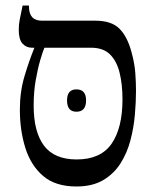

<svg xmlns="http://www.w3.org/2000/svg" viewBox="-20 -667 561 696"><path d="M257 9Q181 9 136.5 -29Q92 -67 72 -130.5Q52 -194 52 -270Q52 -335 69 -391.5Q86 -448 104 -492V-494H96Q75 -494 61.5 -509Q48 -524 48 -559Q48 -578 51.5 -596Q55 -614 62 -647H85V-643Q85 -592 132 -592H326Q384 -592 413 -563Q442 -534 457 -477Q468 -437 470.5 -402Q473 -367 473 -338Q473 -299 469 -252Q465 -205 453 -159Q441 -113 417 -75Q393 -37 354 -14Q315 9 257 9ZM102 -284Q102 -189 139.5 -139Q177 -89 258 -89Q345 -89 384.5 -146Q424 -203 424 -307Q424 -361 413.5 -403.5Q403 -446 378.5 -470Q354 -494 310 -494H141Q135 -480 126 -449.5Q117 -419 109.5 -376.5Q102 -334 102 -284ZM223 -303Q223 -343 257 -343Q292 -343 292 -303Q292 -262 257 -262Q223 -262 223 -303Z"/></svg>

Font: Noto Serif Hebrew SemiCondensed
Style: Regular
Weight: 400
Width: 4
Designer: Monotype Design Team
Foundry: Monotype Imaging Inc.
Version: Version 2.004; ttfautohint (v1.8.4.7-5d5b)